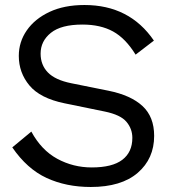

<svg xmlns="http://www.w3.org/2000/svg" viewBox="-20 -735 674 766"><path d="M317 -715Q497 -715 594 -573L521 -517Q481 -582 431 -609.5Q381 -637 309 -637Q224 -637 183 -604Q142 -571 142 -521Q142 -476 171 -446Q200 -416 264 -403L413 -373Q502 -355 548.5 -312Q595 -269 595 -193Q595 -102 529.5 -45.5Q464 11 342 11Q244 11 166 -25Q88 -61 29 -147L105 -210Q145 -136 208.5 -101.5Q272 -67 346 -67Q428 -67 468 -97.5Q508 -128 508 -185Q508 -221 484.5 -249Q461 -277 398 -290L237 -323Q140 -343 97.5 -394Q55 -445 55 -512Q55 -568 87 -614Q119 -660 177.5 -687.5Q236 -715 317 -715Z"/></svg>

Font: Prodigy Sans
Style: Regular
Weight: 400
Designer: Wei Huang
Foundry: Wei Huang
Version: Version 1.003; ttfautohint (v1.8.3)